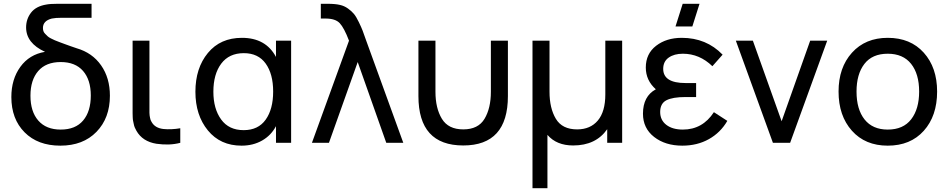

<svg xmlns="http://www.w3.org/2000/svg" viewBox="-20 -755 5014 1015"><path d="M385 -500Q468 -476 514.5 -409.5Q561 -343 561 -249Q561 -131 490 -58Q419 15 299 15Q180 15 110 -55.5Q40 -126 40 -242Q40 -336 87.5 -401.5Q135 -467 218 -481Q118 -527 118 -610Q118 -654 144 -688Q170 -722 225 -731Q245 -735 286 -735H464V-661H306Q273 -661 254 -657Q207 -645 207 -607Q207 -598 209.5 -590.5Q212 -583 218.5 -576.5Q225 -570 231 -564Q237 -558 249 -552Q261 -546 270 -542Q279 -538 295.5 -532Q312 -526 322.5 -522Q333 -518 353 -511Q373 -504 385 -500ZM301 -70Q379 -70 419.5 -118Q460 -166 460 -250Q460 -333 419 -380Q378 -427 301 -427Q223 -427 182 -379.5Q141 -332 141 -249Q141 -165 182.5 -117.5Q224 -70 301 -70Z M807 5Q733 -7 701 -64Q696 -73 692.5 -81Q689 -89 687 -100Q685 -111 683.5 -116.5Q682 -122 681.5 -137Q681 -152 681 -156.5Q681 -161 681 -180.5Q681 -200 681 -204V-540H770V-208Q770 -203 770 -190Q770 -177 770 -172.5Q770 -168 770 -158.5Q770 -149 771 -144.5Q772 -140 773 -133Q774 -126 776 -121Q778 -116 781 -111Q799 -78 844 -73Q886 -69 933 -77V0Q877 15 807 5Z M1439 -540H1519V0H1439V-88Q1413 -39 1365.5 -12Q1318 15 1257 15Q1145 15 1079 -65.5Q1013 -146 1013 -270Q1013 -395 1079 -475Q1145 -555 1259 -555Q1385 -555 1439 -454ZM1268 -67Q1345 -67 1384.5 -122.5Q1424 -178 1424 -271Q1424 -364 1384.5 -419Q1345 -474 1269 -474Q1191 -474 1149.5 -418.5Q1108 -363 1108 -270Q1108 -180 1149 -123.5Q1190 -67 1268 -67Z M1629 0 1825 -540Q1799 -608 1776 -632.5Q1753 -657 1701 -657H1676V-735H1710Q1753 -735 1777 -729Q1800 -724 1819.5 -710Q1839 -696 1851 -681.5Q1863 -667 1877 -638Q1891 -609 1897 -593Q1903 -577 1916 -540L2112 0H2022L1871 -427L1719 0Z M2192 -247V-540H2282V-270Q2282 -183 2316 -127Q2350 -71 2429 -71Q2508 -71 2541.5 -127Q2575 -183 2575 -270V-540H2665V-247Q2665 14 2429 14Q2192 14 2192 -247Z M2795 240V-540H2885V-270Q2885 -183 2918.5 -127Q2952 -71 3031 -71Q3101 -71 3140.5 -118Q3180 -165 3180 -256V-540H3269V0H3190V-72Q3130 14 3010 14Q2922 14 2874 -42V240Z M3678 -735 3640 -615H3551L3589 -735ZM3754 -162 3825 -116Q3789 -54 3727.5 -19.5Q3666 15 3587 15Q3497 15 3438 -31Q3379 -77 3379 -154Q3379 -246 3447 -283Q3394 -330 3394 -398Q3394 -471 3448.5 -513Q3503 -555 3584 -555Q3714 -555 3800 -466L3746 -405Q3678 -471 3590 -471Q3544 -471 3515 -450.5Q3486 -430 3486 -391Q3486 -316 3604 -316H3660V-242H3604Q3536 -242 3503 -225Q3470 -208 3470 -163Q3470 -120 3502.5 -95Q3535 -70 3590 -70Q3694 -70 3754 -162Z M4066 0 3870 -540H3960L4112 -114L4263 -540H4353L4157 0Z M4673 15Q4554 15 4483.5 -64Q4413 -143 4413 -271Q4413 -398 4484 -476.5Q4555 -555 4673 -555Q4793 -555 4863.5 -476.5Q4934 -398 4934 -271Q4934 -142 4863.5 -63.5Q4793 15 4673 15ZM4673 -70Q4755 -70 4797 -124.5Q4839 -179 4839 -271Q4839 -364 4796.5 -417.5Q4754 -471 4673 -471Q4591 -471 4549.5 -417Q4508 -363 4508 -271Q4508 -177 4550.5 -123.5Q4593 -70 4673 -70Z"/></svg>

Font: Manrope Medium
Style: Medium
Weight: 500
Designer: Mikhail Sharanda
Foundry: Mikhail Sharanda
Version: Version 4.000;hotconv 1.0.109;makeotfexe 2.5.65596